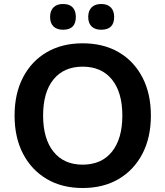

<svg xmlns="http://www.w3.org/2000/svg" viewBox="-20 -932 829 962"><path d="M394 10Q291 10 214.5 -35Q138 -80 95.5 -161.5Q53 -243 53 -353Q53 -463 95.5 -544.5Q138 -626 214.5 -670.5Q291 -715 394 -715Q498 -715 574.5 -670.5Q651 -626 693.5 -544.5Q736 -463 736 -353Q736 -243 693.5 -161.5Q651 -80 574.5 -35Q498 10 394 10ZM394 -107Q489 -107 541 -172Q593 -237 593 -353Q593 -469 541 -533.5Q489 -598 394 -598Q300 -598 248 -534Q196 -470 196 -353Q196 -237 248 -172Q300 -107 394 -107ZM487 -783Q456 -783 439 -799.5Q422 -816 422 -847Q422 -878 439 -895Q456 -912 487 -912Q518 -912 535 -895Q552 -878 552 -847Q552 -783 487 -783ZM296 -783Q265 -783 248 -799.5Q231 -816 231 -847Q231 -878 248 -895Q265 -912 296 -912Q328 -912 344 -895Q360 -878 360 -847Q360 -783 296 -783Z"/></svg>

Font: Chiron GoRound TC SB
Style: Regular
Weight: 500
Designer: Ryoko NISHIZUKA 西塚涼子 (kana, bopomofo & ideographs); Paul D. Hunt (Latin, Greek & Cyrillic); Sandoll Communications 산돌커뮤니
Foundry: Adobe
Version: Version 1.000;hotconv 1.1.1;makeotfexe 2.6.0